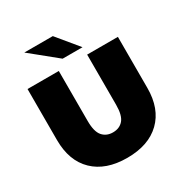

<svg xmlns="http://www.w3.org/2000/svg" viewBox="-208 -1078 1200 1255"><g transform="rotate(-30 392.0 -450.5)"><path d="M392 16Q231 16 141 -71Q51 -158 51 -315V-700H287V-322Q287 -242 316 -208.5Q345 -175 394 -175Q444 -175 472.5 -208.5Q501 -242 501 -322V-700H733V-315Q733 -158 643 -71Q553 16 392 16ZM349 -757 152 -917H367L499 -757Z"/></g></svg>

Font: MOST Montserrat Black
Style: Regular
Weight: 900
Designer: Julieta Ulanovsky
Foundry: Julieta Ulanovsky
Version: Version 8.000;March 11, 2024;FontCreator 15.0.0.2926 64-bit